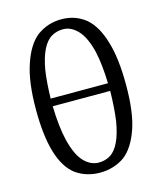

<svg xmlns="http://www.w3.org/2000/svg" viewBox="-120 -889 831 990"><g transform="rotate(-15 295.5 -394.0)"><path d="M296 -750Q263 -750 235 -734Q176 -699 154 -568Q145 -507 143 -421H449Q446 -524 430 -594Q410 -675 374.5 -712.5Q339 -750 296 -750ZM298 -38Q332 -38 359 -54Q417 -89 439 -222Q448 -286 450 -380H143Q146 -267 164 -194Q185 -110 220.5 -74Q256 -38 298 -38ZM423 -26Q365 14 291.5 14Q218 14 162 -26Q55 -108 55 -384Q55 -533 86 -623Q117 -717 170 -759Q228 -802 301.5 -802Q375 -802 430 -758Q482 -714 509 -622Q537 -533 537 -387Q537 -241 506 -153.5Q475 -66 423 -26Z"/></g></svg>

Font: Early Summer Mincho Screen
Style: Regular
Weight: 400
Designer: GuiWonder
Version: Version 1.002